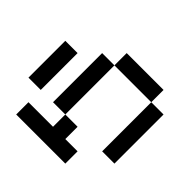

<svg xmlns="http://www.w3.org/2000/svg" viewBox="-191 -1129 1382 1382"><g transform="rotate(-45 500.0 -437.5)"><path d="M0 -250V-750H125V-500H250V-375H125V-250ZM250 0V-125H750V0ZM250 -500V-625H750V-500ZM250 -750V-875H625V-750ZM750 -125V-500H875V-125Z"/></g></svg>

Font: GalmuriMono7 Regular
Style: Regular
Weight: 400
Designer: Lee Minseo (quiple)
Version: Version 2.399;hotconv 1.1.1;makeotfexe 2.6.0 DEVELOPMENT